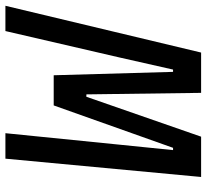

<svg xmlns="http://www.w3.org/2000/svg" viewBox="-46 -692 738 685"><g transform="rotate(-90 322.5 -349.0)"><path d="M177.9 0 320.3 -409.4H328.8L334.2 0H478L644.9 -698.2H554.7L460.2 -290.1L417.3 -100.1H409.1L397 -525.9H289.4L138.1 -100.1H130L149.9 -296.5L190.3 -698.2H99.4L34.1 0Z"/></g></svg>

Font: Margiela Mono Italic Medium It
Style: Regular
Weight: 500
Designer: Mike Abbink, Paul van der Laan, Pieter van Rosmalen
Foundry: Bold Monday
Version: Version 2.003 2021